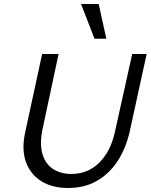

<svg xmlns="http://www.w3.org/2000/svg" viewBox="-20 -927 751 957"><path d="M319 10Q241 10 186.5 -23.5Q132 -57 109.5 -119Q87 -181 105 -265L190 -658H272L192 -283Q177 -210 191.5 -160Q206 -110 244 -85Q282 -60 336 -60Q418 -60 474.5 -116Q531 -172 552 -266L639 -658H711L626 -269Q607 -187 566 -124Q525 -61 463 -25.5Q401 10 319 10ZM451 -734 384 -907H472L510 -734Z"/></svg>

Font: Ysabeau Office Medium
Style: Italic
Weight: 500
Italic angle: -12°
Designer: Christian Thalmann (Catharsis Fonts)
Version: Version 2.001;gftools[0.9.30]; featfreeze: tnum,lnum,ss02